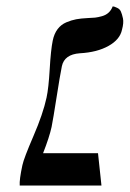

<svg xmlns="http://www.w3.org/2000/svg" viewBox="-20 -574 401 594"><path d="M124 -272Q130.4 -301.3 133.8 -360.4Q137.2 -419.4 143.1 -448.2Q147.5 -469.7 158.2 -483.9Q168.9 -498 185.1 -504.9Q201.2 -511.7 215.8 -514.4Q230.5 -517.1 251 -518.1Q265.1 -518.6 274.2 -519.5Q283.2 -520.5 295.4 -523.9Q307.6 -527.3 315.9 -534.9Q324.2 -542.5 328.6 -554.2Q330.6 -554.2 333.3 -553.5Q335.9 -552.7 343.3 -549.3Q350.6 -545.9 354 -538.3Q357.4 -530.8 360.4 -517.1Q363.3 -503.4 357.4 -481.9Q351.1 -451.7 315.7 -431.9Q280.3 -412.1 227.1 -409.2Q179.2 -405.8 171.4 -369.1Q165.5 -340.3 155 -272.9Q144.5 -205.6 139.6 -181.2Q132.8 -149.9 113.3 -100.1H283.2L293.9 0H41Q39.6 -18.1 49.3 -63Q53.7 -84 83.5 -153.1Q113.3 -222.2 124 -272Z"/></svg>

Font: Linux Biolinum
Style: Italic
Weight: 400
Italic angle: -12°
Designer: Philipp H. Poll
Foundry: Philipp H. Poll
Version: Version 1.1.3 ; ttfautohint (v0.9)